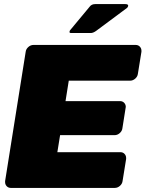

<svg xmlns="http://www.w3.org/2000/svg" viewBox="-20 -920 712 940"><path d="M328.3 -758.3Q320 -758.3 320 -764.2Q320.8 -765 320.8 -765.8Q320.8 -770 325 -774.2L419.2 -887.5Q428.3 -900 446.7 -900H592.5Q607.5 -900 607.5 -892.5V-890.8Q605.8 -885 602.5 -881.7L450 -768.3Q435.8 -758.3 424.2 -758.3ZM5 -28.3V-33.3L105.8 -666.7Q107.5 -680 118.8 -690Q130 -700 144.2 -700H644.2Q656.7 -700 664.6 -691.7Q672.5 -683.3 672.5 -671.7V-666.7L655 -558.3Q653.3 -545 642.1 -535Q630.8 -525 616.7 -525H316.7L300.8 -425H567.5Q580 -425 587.9 -416.7Q595.8 -408.3 595.8 -396.7Q595.8 -395.8 595.4 -394.2Q595 -392.5 595 -391.7L579.2 -291.7Q577.5 -278.3 566.2 -268.3Q555 -258.3 540.8 -258.3H274.2L260.8 -175H569.2Q581.7 -175 589.6 -166.7Q597.5 -158.3 597.5 -146.7V-141.7L580 -33.3Q578.3 -20 567.1 -10Q555.8 0 541.7 0H33.3Q20.8 0 12.9 -8.3Q5 -16.7 5 -28.3Z"/></svg>

Font: BoonTook Mon
Style: Italic
Weight: 400
Italic angle: -9°
Designer: Sungsit Sawaiwan
Foundry: FontUni
Version: Version 3.0